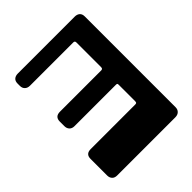

<svg xmlns="http://www.w3.org/2000/svg" viewBox="-230 -1010 1160 1160"><g transform="rotate(-45 350.0 -430.0)"><path d="M101 0Q80 0 69 -12Q58 -24 58 -42V-185Q58 -226 101 -226H482Q489 -226 492 -229Q495 -232 495 -241V-381Q495 -389 492.5 -391Q490 -393 482 -393H129Q109 -393 97.5 -405Q86 -417 86 -437V-475Q86 -517 129 -517H482Q495 -517 495 -531V-743Q495 -756 482 -756H112Q92 -756 80 -767.5Q68 -779 68 -798V-818Q68 -839 80 -849.5Q92 -860 112 -860H598Q618 -860 630 -849.5Q642 -839 642 -818V-42Q642 -23 630 -11.5Q618 0 598 0Z"/></g></svg>

Font: OpenDyslexic3
Style: Bold
Weight: 700
Designer: Abelardo Gonzalez
Version: Version 1.000;PS 001.001;hotconv 1.0.56